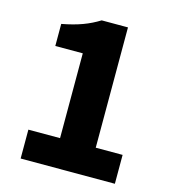

<svg xmlns="http://www.w3.org/2000/svg" viewBox="-110 -835 830 925"><g transform="rotate(15 304.5 -372.0)"><path d="M78 0H548V-144H414V-744H283C231 -712 179 -692 99 -677V-567H236V-144H78Z"/></g></svg>

Font: Noto Sans T Chinese Black
Style: Bold
Weight: 900
Designer: Ryoko NISHIZUKA (kana & ideographs); Paul D. Hunt (Latin, Greek & Cyrillic); Wenlong ZHANG (bopomofo); Sandoll Communica
Foundry: Adobe Systems Incorporated
Version: Version 1.000;PS 1;hotconv 1.0.78;makeotf.lib2.5.61930